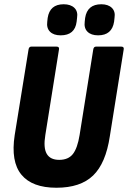

<svg xmlns="http://www.w3.org/2000/svg" viewBox="-20 -874 602 902"><path d="M245 8Q131 8 80.5 -53.5Q30 -115 49 -239L114 -641Q116 -655 127 -655H246Q260 -655 257 -641L193 -240Q183 -180 199.5 -151.5Q216 -123 258 -123Q301 -123 322.5 -150.5Q344 -178 354 -240L418 -641Q420 -655 431 -655H550Q564 -655 561 -641L496 -234Q477 -107 417.5 -49.5Q358 8 245 8ZM441 -708Q408 -708 391 -725Q374 -742 378 -772L380 -790Q390 -854 456 -854Q488 -854 505.5 -837Q523 -820 518 -790L516 -772Q506 -708 441 -708ZM265 -708Q232 -708 215 -725Q198 -742 202 -772L204 -790Q214 -854 279 -854Q312 -854 329.5 -837Q347 -820 342 -790L340 -772Q332 -708 265 -708Z"/></svg>

Font: Sofia Sans Condensed Black
Style: Italic
Weight: 900
Italic angle: -9°
Version: Version 4.100